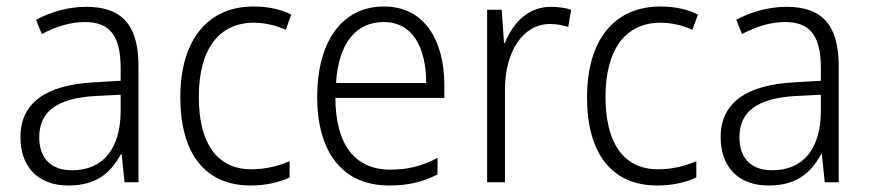

<svg xmlns="http://www.w3.org/2000/svg" viewBox="-20 -562 2682 592"><path d="M246 -541C190 -541 136 -525 91 -501L109 -457C154 -481 198 -494 242 -494C316 -494 352 -455 352 -352V-313L268 -308C122 -300 43 -245 43 -139C43 -49 96 10 191 10C278 10 322 -30 353 -87H355L364 0H407V-358C407 -485 356 -541 246 -541ZM274 -266 352 -270V-217C351 -105 299 -37 202 -37C139 -37 101 -72 101 -139C101 -219 157 -259 274 -266Z M753 10C800 10 842 0 873 -15V-65C838 -50 798 -40 755 -40C644 -40 593 -128 593 -263C593 -409 654 -492 763 -492C795 -492 831 -484 861 -470L878 -517C847 -533 807 -542 762 -542C623 -542 536 -442 536 -262C536 -89 612 10 753 10Z M1164 -542C1031 -542 958 -429 958 -263C958 -97 1033 10 1180 10C1239 10 1283 -1 1329 -24V-75C1278 -49 1238 -39 1183 -39C1074 -39 1015 -116 1014 -260H1350V-300C1350 -437 1289 -542 1164 -542ZM1163 -494C1253 -494 1294 -415 1294 -306H1016C1024 -430 1078 -494 1163 -494Z M1679 -541C1607 -541 1561 -490 1537 -430H1534L1527 -532H1482V0H1537V-287C1537 -401 1591 -488 1676 -488C1696 -488 1715 -484 1732 -479L1741 -532C1722 -538 1701 -541 1679 -541Z M2007 10C2054 10 2096 0 2127 -15V-65C2092 -50 2052 -40 2009 -40C1898 -40 1847 -128 1847 -263C1847 -409 1908 -492 2017 -492C2049 -492 2085 -484 2115 -470L2132 -517C2101 -533 2061 -542 2016 -542C1877 -542 1790 -442 1790 -262C1790 -89 1866 10 2007 10Z M2405 -541C2349 -541 2295 -525 2250 -501L2268 -457C2313 -481 2357 -494 2401 -494C2475 -494 2511 -455 2511 -352V-313L2427 -308C2281 -300 2202 -245 2202 -139C2202 -49 2255 10 2350 10C2437 10 2481 -30 2512 -87H2514L2523 0H2566V-358C2566 -485 2515 -541 2405 -541ZM2433 -266 2511 -270V-217C2510 -105 2458 -37 2361 -37C2298 -37 2260 -72 2260 -139C2260 -219 2316 -259 2433 -266Z"/></svg>

Font: Noto Sans SemiCondensed Light
Style: Regular
Weight: 300
Width: 4
Designer: Monotype Design Team
Foundry: Monotype Imaging Inc.
Version: Version 2.013